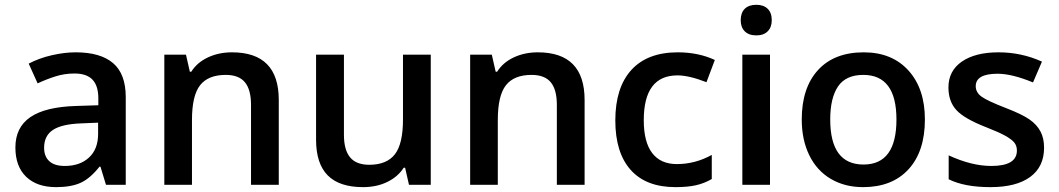

<svg xmlns="http://www.w3.org/2000/svg" viewBox="-20 -767 4396 797"><path d="M419.9 0 397 -75.2H393.1Q354 -25.9 314.5 -8.1Q274.9 9.8 212.9 9.8Q133.3 9.8 88.6 -33.2Q43.9 -76.2 43.9 -154.8Q43.9 -238.3 106 -280.8Q168 -323.2 294.9 -327.1L388.2 -330.1V-358.9Q388.2 -410.6 364 -436.3Q339.8 -461.9 289.1 -461.9Q247.6 -461.9 209.5 -449.7Q171.4 -437.5 136.2 -420.9L99.1 -502.9Q143.1 -525.9 195.3 -537.8Q247.6 -549.8 293.9 -549.8Q397 -549.8 449.5 -504.9Q502 -460 502 -363.8V0ZM249 -78.1Q311.5 -78.1 349.4 -113Q387.2 -147.9 387.2 -210.9V-257.8L317.9 -254.9Q236.8 -252 200 -227.8Q163.1 -203.6 163.1 -153.8Q163.1 -117.7 184.6 -97.9Q206.1 -78.1 249 -78.1Z M1137.2 0H1022V-332Q1022 -394.5 996.8 -425.3Q971.7 -456.1 917 -456.1Q844.2 -456.1 810.5 -413.1Q776.9 -370.1 776.9 -269V0H662.1V-540H752L768.1 -469.2H773.9Q798.3 -507.8 843.3 -528.8Q888.2 -549.8 942.9 -549.8Q1137.2 -549.8 1137.2 -352.1Z M1677.7 0 1661.6 -70.8H1655.8Q1631.8 -33.2 1587.6 -11.7Q1543.5 9.8 1486.8 9.8Q1388.7 9.8 1340.3 -39.1Q1292 -87.9 1292 -187V-540H1407.7V-207Q1407.7 -145 1433.1 -114Q1458.5 -83 1512.7 -83Q1585 -83 1618.9 -126.2Q1652.8 -169.4 1652.8 -271V-540H1768.1V0Z M2406.7 0H2291.5V-332Q2291.5 -394.5 2266.4 -425.3Q2241.2 -456.1 2186.5 -456.1Q2113.8 -456.1 2080.1 -413.1Q2046.4 -370.1 2046.4 -269V0H1931.6V-540H2021.5L2037.6 -469.2H2043.5Q2067.9 -507.8 2112.8 -528.8Q2157.7 -549.8 2212.4 -549.8Q2406.7 -549.8 2406.7 -352.1Z M2784.2 9.8Q2661.6 9.8 2597.9 -61.8Q2534.2 -133.3 2534.2 -267.1Q2534.2 -403.3 2600.8 -476.6Q2667.5 -549.8 2793.5 -549.8Q2878.9 -549.8 2947.3 -518.1L2912.6 -425.8Q2839.8 -454.1 2792.5 -454.1Q2652.3 -454.1 2652.3 -268.1Q2652.3 -177.2 2687.3 -131.6Q2722.2 -85.9 2789.6 -85.9Q2866.2 -85.9 2934.6 -124V-23.9Q2903.8 -5.9 2868.9 2Q2834 9.8 2784.2 9.8Z M3176.3 0H3061.5V-540H3176.3ZM3054.7 -683.1Q3054.7 -713.9 3071.5 -730.5Q3088.4 -747.1 3119.6 -747.1Q3149.9 -747.1 3166.7 -730.5Q3183.6 -713.9 3183.6 -683.1Q3183.6 -653.8 3166.7 -637Q3149.9 -620.1 3119.6 -620.1Q3088.4 -620.1 3071.5 -637Q3054.7 -653.8 3054.7 -683.1Z M3819.3 -271Q3819.3 -138.7 3751.5 -64.5Q3683.6 9.8 3562.5 9.8Q3486.8 9.8 3428.7 -24.4Q3370.6 -58.6 3339.4 -122.6Q3308.1 -186.5 3308.1 -271Q3308.1 -402.3 3375.5 -476.1Q3442.9 -549.8 3565.4 -549.8Q3682.6 -549.8 3751 -474.4Q3819.3 -398.9 3819.3 -271ZM3426.3 -271Q3426.3 -84 3564.5 -84Q3701.2 -84 3701.2 -271Q3701.2 -456.1 3563.5 -456.1Q3491.2 -456.1 3458.7 -408.2Q3426.3 -360.4 3426.3 -271Z M4314 -153.8Q4314 -74.7 4256.3 -32.5Q4198.7 9.8 4091.3 9.8Q3983.4 9.8 3918 -22.9V-122.1Q4013.2 -78.1 4095.2 -78.1Q4201.2 -78.1 4201.2 -142.1Q4201.2 -162.6 4189.5 -176.3Q4177.7 -189.9 4150.9 -204.6Q4124 -219.2 4076.2 -237.8Q3982.9 -273.9 3950 -310.1Q3917 -346.2 3917 -403.8Q3917 -473.1 3972.9 -511.5Q4028.8 -549.8 4125 -549.8Q4220.2 -549.8 4305.2 -511.2L4268.1 -424.8Q4180.7 -460.9 4121.1 -460.9Q4030.3 -460.9 4030.3 -409.2Q4030.3 -383.8 4054 -366.2Q4077.6 -348.6 4157.2 -317.9Q4224.1 -292 4254.4 -270.5Q4284.7 -249 4299.3 -220.9Q4314 -192.9 4314 -153.8Z"/></svg>

Font: f1_52653          
Style: Regular
Weight: 600
Foundry: Ascender Corporation
Version: Version 1.10